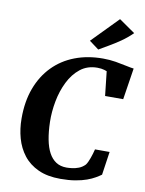

<svg xmlns="http://www.w3.org/2000/svg" viewBox="-106 -1077 878 1159"><g transform="rotate(10 333.0 -498.0)"><path d="M346.5 8Q266 8 210 -17.8Q154 -43.5 119.2 -88.2Q84.5 -133 68.5 -190.2Q52.5 -247.5 52.5 -310.5Q52 -414.5 82.5 -496.2Q113 -578 169 -635.2Q225 -692.5 302.5 -722.2Q380 -752 474.5 -752Q515.5 -752 552.8 -745.8Q590 -739.5 619.2 -733Q648.5 -726.5 666.5 -724.5L636.5 -531.5H525.5L509 -680.5Q501.5 -683.5 492.8 -686Q484 -688.5 473.8 -690Q463.5 -691.5 450.5 -691.5Q389.5 -691.5 346.2 -657.2Q303 -623 275.5 -567.5Q248 -512 235.8 -446.8Q223.5 -381.5 225 -320Q226.5 -260 235.5 -212.8Q244.5 -165.5 262 -133Q279.5 -100.5 306.2 -83Q333 -65.5 371 -65.5Q384 -65.5 403.8 -67.8Q423.5 -70 444.8 -78Q466 -86 483.5 -104Q489.5 -112 494.8 -123.5Q500 -135 504.8 -148Q509.5 -161 513.8 -175.2Q518 -189.5 521.5 -203.5H611L590 -60.5Q576 -50.5 555.5 -38.5Q535 -26.5 506 -16Q477 -5.5 437.5 1.2Q398 8 346.5 8ZM436 -800.5 377.5 -844 534 -1004 632.5 -935.5Q600.5 -904 564.8 -879.2Q529 -854.5 495.5 -835.2Q462 -816 436 -800.5Z"/></g></svg>

Font: Merriweather ExtraBold
Style: Italic
Weight: 800
Italic angle: -7.8°
Version: Version 2.101